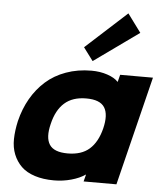

<svg xmlns="http://www.w3.org/2000/svg" viewBox="-64 -1042 934 1107"><g transform="rotate(5 403.5 -488.5)"><path d="M546.9 -313Q566.9 -394.5 540.8 -435.8Q514.6 -477.1 435.1 -477.1Q356 -477.1 309.1 -435.5Q262.2 -394 243.2 -313Q223.1 -233.4 249.3 -192.6Q275.4 -151.9 355 -151.9Q434.6 -151.9 480.7 -192.6Q526.9 -233.4 546.9 -313ZM807.1 -629.9 650.9 1H460.9L471.2 -39.1H469.2Q438 -17.1 389.6 -3.7Q341.3 9.8 290 9.8Q226.6 9.8 178.2 -5.9Q129.9 -21.5 100.3 -50.3Q70.8 -79.1 54.7 -119.1Q38.6 -159.2 39.6 -208Q40.5 -256.8 53.2 -313Q70.8 -384.8 104.5 -443.6Q138.2 -502.4 187.3 -546.4Q236.3 -590.3 304 -614.7Q371.6 -639.2 451.2 -639.2Q501 -639.2 543 -625Q585 -610.8 605 -588.9H606.9L617.2 -629.9ZM633.8 -986.8 711.9 -880.9 452.1 -694.8 396 -770Z"/></g></svg>

Font: Sinkin Sans 800 Black Italic
Style: Regular
Weight: 900
Italic angle: -112°
Designer: Keith Bates
Foundry: K-Type
Version: Sinkin Sans (version 1.0)  by Keith Bates   •   © 2014   www